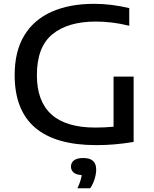

<svg xmlns="http://www.w3.org/2000/svg" viewBox="-20 -770 824 1028"><path d="M495.5 7Q58.5 7 58.5 -368Q58.5 -495.5 110 -580.2Q161.5 -665 257 -707.2Q352.5 -749.5 484 -749.5Q575.5 -749.5 672 -726.5V-632Q621.5 -644.5 577.8 -649.5Q534 -654.5 492.5 -654.5Q343.5 -654.5 260.5 -586.5Q177.5 -518.5 177.5 -367.5Q177.5 -87 490 -87Q541.5 -87 588 -91.5V-360H695.5V-10Q640 -1 593 3Q546 7 495.5 7ZM394.5 238Q404.5 216.5 410 199.5Q415.5 182.5 417.5 167.5Q387 165.5 373.5 153.2Q360 141 360 122Q360 101 376.2 88.5Q392.5 76 426.5 76Q495 76 495 137.5Q495 160.5 486.8 187.8Q478.5 215 463 238Z"/></svg>

Font: Encode Sans Exp Md
Style: Regular
Weight: 500
Width: 7
Designer: Multiple Designers
Foundry: Impallari Type
Version: Version 3.002; ttfautohint (v1.8.3) -l 8 -r 50 -G 200 -x 14 